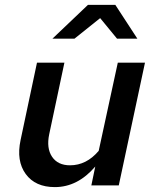

<svg xmlns="http://www.w3.org/2000/svg" viewBox="-20 -757 640 784"><path d="M204 7Q124 7 85 -46.5Q46 -100 64 -185L131 -501H243L181 -209Q169 -152 192.5 -117Q216 -82 266 -82Q333 -82 383 -141L461 -501H572L465 0H353L369 -77Q297 7 204 7ZM194 -599 339 -737H451L541 -599H458L389 -683L284 -599Z"/></svg>

Font: Red Hat Mono Medium
Style: Italic
Weight: 500
Italic angle: -12°
Monospace: yes
Designer: Pentagram, MCKL
Foundry: Pentagram, MCKL
Version: Version 1.023; ttfautohint (v1.8.3)